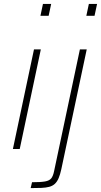

<svg xmlns="http://www.w3.org/2000/svg" viewBox="-20 -763 517 983"><path d="M187 -682 200 -743H242L229 -682ZM46 0 154 -510H189L81 0ZM422 -682 435 -743H477L464 -682ZM137 200 144 170Q188 170 210.5 166Q233 162 242.5 150Q252 138 257 113L389 -510H424L294 103Q288 131 280 149.5Q272 168 260.5 178.5Q249 189 232 193.5Q215 198 192 199Q169 200 137 200Z"/></svg>

Font: Saira Thin Thin
Style: Italic
Weight: 250
Italic angle: -12°
Version: Version 1.101